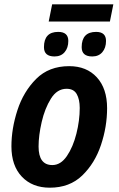

<svg xmlns="http://www.w3.org/2000/svg" viewBox="-20 -861 550 891"><path d="M490 -761 506 -841H222L206 -761ZM297 -671Q297 -713 250 -713Q184 -713 184 -642Q184 -599 233 -599Q263 -599 280 -619Q297 -639 297 -671ZM472 -671Q472 -713 426 -713Q359 -713 359 -642Q359 -599 408 -599Q438 -599 455 -619Q472 -639 472 -671ZM477 -359Q477 -450 429.5 -502Q382 -554 301 -554Q207 -554 148 -495Q89 -436 61 -350Q33 -264 33 -182Q33 -92 81.5 -41Q130 10 211 10Q303 10 361.5 -46.5Q420 -103 448.5 -188Q477 -273 477 -359ZM159 -181Q159 -232 173.5 -295Q188 -358 216.5 -403.5Q245 -449 289 -449Q322 -449 336 -424.5Q350 -400 350 -360Q350 -302 334.5 -240.5Q319 -179 290.5 -137Q262 -95 223 -95Q159 -95 159 -181Z"/></svg>

Font: Noto Sans UI SemiCondensed
Style: Bold Italic
Weight: 700
Width: 4
Designer: Monotype Design Team
Foundry: Monotype Imaging Inc.
Version: 1.001